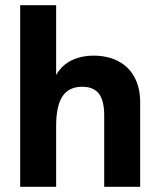

<svg xmlns="http://www.w3.org/2000/svg" viewBox="-20 -717 610 737"><path d="M57.5 -697H195.5V-429.5Q218.5 -468.5 256.2 -486Q294 -503.5 337.5 -503.5Q393.5 -503.5 434.2 -482Q475 -460.5 496.5 -420.2Q518 -380 518 -325V0H380V-274Q380 -331 359.5 -357.5Q339 -384 295.5 -384Q244.5 -384 220 -347.5Q195.5 -311 195.5 -233V0H57.5Z"/></svg>

Font: HK Grotesk ExtraBold
Style: Regular
Weight: 800
Designer: Alfredo Marco Pradil
Foundry: Hanken Design Co.
Version: Version 3.001